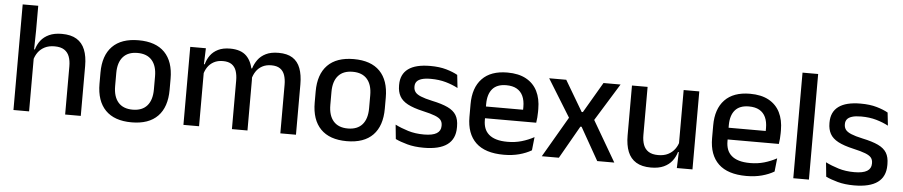

<svg xmlns="http://www.w3.org/2000/svg" viewBox="-40 -925 5639 1199"><g transform="rotate(5 2779.0 -325.0)"><path d="M386 0V-302Q386 -337.5 376.2 -363.5Q366.5 -389.5 344.2 -404Q322 -418.5 283.5 -418.5Q248 -418.5 222.2 -405.5Q196.5 -392.5 180.5 -370.5Q164.5 -348.5 157.5 -320.5L138 -388.5H162.5Q171 -419.5 190.5 -444.8Q210 -470 242.5 -485Q275 -500 322 -500Q379.5 -500 415 -478.2Q450.5 -456.5 467.2 -415Q484 -373.5 484 -313V0ZM62 0V-662H159.5V-506L157 -365L160 -358V0Z M803 12.5Q695 12.5 639 -45Q583 -102.5 583 -210.5V-280Q583 -387.5 639 -444.8Q695 -502 803 -502Q911 -502 966.8 -444.8Q1022.5 -387.5 1022.5 -280V-210.5Q1022.5 -102.5 966.8 -45Q911 12.5 803 12.5ZM803 -67Q862.5 -67 893.5 -102.5Q924.5 -138 924.5 -204.5V-286Q924.5 -352 893.5 -387.2Q862.5 -422.5 803 -422.5Q743.5 -422.5 712.5 -387.2Q681.5 -352 681.5 -286V-204.5Q681.5 -138 712.5 -102.5Q743.5 -67 803 -67Z M1735 0V-304.5Q1735 -339 1726.2 -364.8Q1717.5 -390.5 1697.2 -404.5Q1677 -418.5 1642.5 -418.5Q1609.5 -418.5 1585.5 -405.5Q1561.5 -392.5 1546.8 -370.5Q1532 -348.5 1525.5 -320.5L1512.5 -388.5H1524Q1533 -418 1551.5 -443.5Q1570 -469 1601.5 -484.5Q1633 -500 1681 -500Q1735 -500 1768.5 -478.8Q1802 -457.5 1817.5 -416.2Q1833 -375 1833 -315.5V0ZM1127.5 0V-489H1225.5L1221.5 -374.5L1225.5 -368.5V0ZM1431.5 0V-304.5Q1431.5 -339 1422.8 -364.8Q1414 -390.5 1393.8 -404.5Q1373.5 -418.5 1339 -418.5Q1306 -418.5 1282 -405.5Q1258 -392.5 1243.2 -370.5Q1228.5 -348.5 1222 -320.5L1206 -388.5H1227Q1235 -419.5 1253.2 -444.8Q1271.5 -470 1302 -485Q1332.5 -500 1377 -500Q1445 -500 1480 -465Q1515 -430 1524 -363Q1526.5 -353.5 1527.8 -341.5Q1529 -329.5 1529 -318V0Z M2152 12.5Q2044 12.5 1988 -45Q1932 -102.5 1932 -210.5V-280Q1932 -387.5 1988 -444.8Q2044 -502 2152 -502Q2260 -502 2315.8 -444.8Q2371.5 -387.5 2371.5 -280V-210.5Q2371.5 -102.5 2315.8 -45Q2260 12.5 2152 12.5ZM2152 -67Q2211.5 -67 2242.5 -102.5Q2273.5 -138 2273.5 -204.5V-286Q2273.5 -352 2242.5 -387.2Q2211.5 -422.5 2152 -422.5Q2092.5 -422.5 2061.5 -387.2Q2030.5 -352 2030.5 -286V-204.5Q2030.5 -138 2061.5 -102.5Q2092.5 -67 2152 -67Z M2634.5 11.5Q2575.5 11.5 2531 -0.8Q2486.5 -13 2456.5 -27.5L2447.5 -117Q2484.5 -98.5 2529 -84.8Q2573.5 -71 2629 -71Q2682.5 -71 2708.2 -86.8Q2734 -102.5 2734 -133.5V-137.5Q2734 -157.5 2723.5 -170.8Q2713 -184 2686.2 -194.5Q2659.5 -205 2610.5 -216Q2549 -230 2513.5 -249Q2478 -268 2462.8 -295.8Q2447.5 -323.5 2447.5 -362.5V-367Q2447.5 -433 2493.5 -467Q2539.5 -501 2631.5 -501Q2689.5 -501 2732.5 -488.5Q2775.5 -476 2803.5 -460L2812.5 -378.5Q2779 -396.5 2736.2 -408.8Q2693.5 -421 2641.5 -421Q2606 -421 2584.5 -414.2Q2563 -407.5 2553.5 -395.2Q2544 -383 2544 -366V-362.5Q2544 -344 2554 -330.2Q2564 -316.5 2589.8 -305.8Q2615.5 -295 2661.5 -285Q2723.5 -272 2760.5 -254.5Q2797.5 -237 2814 -209.8Q2830.5 -182.5 2830.5 -139.5V-132Q2830.5 -60.5 2781.5 -24.5Q2732.5 11.5 2634.5 11.5Z M3136 11.5Q3019 11.5 2960.8 -44.2Q2902.5 -100 2902.5 -205V-285Q2902.5 -388.5 2956.8 -445.2Q3011 -502 3115 -502Q3185.5 -502 3232.5 -476.2Q3279.5 -450.5 3303 -403.5Q3326.5 -356.5 3326.5 -292V-273.5Q3326.5 -256.5 3325 -239Q3323.5 -221.5 3321 -205.5H3231Q3232 -231.5 3232.2 -254.5Q3232.5 -277.5 3232.5 -296.5Q3232.5 -337 3219.5 -365Q3206.5 -393 3180.5 -407.8Q3154.5 -422.5 3115 -422.5Q3056.5 -422.5 3028 -389.2Q2999.5 -356 2999.5 -294.5V-248.5L3000 -237V-193.5Q3000 -166 3008.2 -143.5Q3016.5 -121 3034.8 -104.8Q3053 -88.5 3082 -79.8Q3111 -71 3152.5 -71Q3199.5 -71 3240.8 -83Q3282 -95 3318.5 -115L3309.5 -31.5Q3276.5 -12 3232.8 -0.2Q3189 11.5 3136 11.5ZM2954.5 -205.5V-279H3301V-205.5Z M3374 0 3530.5 -268.5V-241L3377.5 -489H3484.5L3598 -297H3605.5L3718 -489H3825L3672 -241V-268.5L3828.5 0H3721.5L3605.5 -205H3598L3481 0Z M3994.5 -489V-187Q3994.5 -152 4004.2 -125.8Q4014 -99.5 4036.5 -85Q4059 -70.5 4097 -70.5Q4133 -70.5 4158.8 -83.5Q4184.5 -96.5 4201 -118.8Q4217.5 -141 4224 -168.5L4240 -100.5H4219Q4210.5 -70 4191 -44.5Q4171.5 -19 4139 -4Q4106.5 11 4058.5 11Q4001.5 11 3965.8 -10.8Q3930 -32.5 3913.2 -74.2Q3896.5 -116 3896.5 -176V-489ZM4318.5 -489V0H4220.5L4224.5 -114.5L4220.5 -120.5V-489Z M4657 11.5Q4540 11.5 4481.8 -44.2Q4423.5 -100 4423.5 -205V-285Q4423.5 -388.5 4477.8 -445.2Q4532 -502 4636 -502Q4706.5 -502 4753.5 -476.2Q4800.5 -450.5 4824 -403.5Q4847.5 -356.5 4847.5 -292V-273.5Q4847.5 -256.5 4846 -239Q4844.5 -221.5 4842 -205.5H4752Q4753 -231.5 4753.2 -254.5Q4753.5 -277.5 4753.5 -296.5Q4753.5 -337 4740.5 -365Q4727.5 -393 4701.5 -407.8Q4675.5 -422.5 4636 -422.5Q4577.5 -422.5 4549 -389.2Q4520.5 -356 4520.5 -294.5V-248.5L4521 -237V-193.5Q4521 -166 4529.2 -143.5Q4537.5 -121 4555.8 -104.8Q4574 -88.5 4603 -79.8Q4632 -71 4673.5 -71Q4720.5 -71 4761.8 -83Q4803 -95 4839.5 -115L4830.5 -31.5Q4797.5 -12 4753.8 -0.2Q4710 11.5 4657 11.5ZM4475.5 -205.5V-279H4822V-205.5Z M4950.5 0V-662H5048.5V0Z M5332.5 11.5Q5273.5 11.5 5229 -0.8Q5184.5 -13 5154.5 -27.5L5145.5 -117Q5182.5 -98.5 5227 -84.8Q5271.5 -71 5327 -71Q5380.5 -71 5406.2 -86.8Q5432 -102.5 5432 -133.5V-137.5Q5432 -157.5 5421.5 -170.8Q5411 -184 5384.2 -194.5Q5357.5 -205 5308.5 -216Q5247 -230 5211.5 -249Q5176 -268 5160.8 -295.8Q5145.5 -323.5 5145.5 -362.5V-367Q5145.5 -433 5191.5 -467Q5237.5 -501 5329.5 -501Q5387.5 -501 5430.5 -488.5Q5473.5 -476 5501.5 -460L5510.5 -378.5Q5477 -396.5 5434.2 -408.8Q5391.5 -421 5339.5 -421Q5304 -421 5282.5 -414.2Q5261 -407.5 5251.5 -395.2Q5242 -383 5242 -366V-362.5Q5242 -344 5252 -330.2Q5262 -316.5 5287.8 -305.8Q5313.5 -295 5359.5 -285Q5421.5 -272 5458.5 -254.5Q5495.5 -237 5512 -209.8Q5528.5 -182.5 5528.5 -139.5V-132Q5528.5 -60.5 5479.5 -24.5Q5430.5 11.5 5332.5 11.5Z"/></g></svg>

Font: Anek Odia Medium Medium
Style: Regular
Weight: 500
Version: Version 1.003